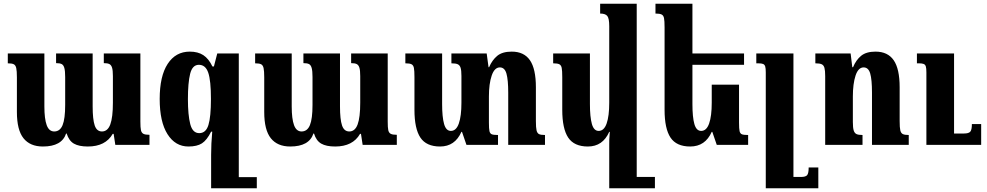

<svg xmlns="http://www.w3.org/2000/svg" viewBox="-20 -780 5315 1034"><path d="M736 -492V-125Q736 -93 739 -79Q742 -65 752 -59.5Q762 -54 785 -54V0H601L592 -59H587Q548 9 453 9Q405 9 378 -6.5Q351 -22 339 -61H336Q313 9 211 9Q142 9 106.5 -35.5Q71 -80 71 -177V-363Q71 -398 67.5 -413.5Q64 -429 54 -434Q44 -439 22 -439V-492H219V-207Q219 -140 231.5 -106Q244 -72 272 -72Q303 -72 317 -106Q331 -140 331 -215V-365Q331 -398 326.5 -414Q322 -430 312 -435Q302 -440 282 -440V-492H479V-207Q479 -137 490 -104.5Q501 -72 529 -72Q560 -72 574 -110Q588 -148 588 -227V-370Q588 -401 583.5 -415.5Q579 -430 569 -435Q559 -440 539 -440V-492Z M1363 174V234H1223H1117V54Q1117 -6 1123 -71H1117Q1094 -25 1067.5 -8Q1041 9 995 9Q924 9 882 -57.5Q840 -124 840 -247Q840 -370 883 -436Q926 -502 1002 -502Q1046 -502 1075 -483Q1104 -464 1124 -422H1132L1150 -492H1266V174ZM1116 -247Q1116 -346 1101.5 -388.5Q1087 -431 1051 -431Q1016 -431 1004 -382.5Q992 -334 992 -246Q992 -161 1004.5 -112Q1017 -63 1053 -63Q1089 -63 1102.5 -107Q1116 -151 1116 -247Z M2068 -492V-125Q2068 -93 2071 -79Q2074 -65 2084 -59.5Q2094 -54 2117 -54V0H1933L1924 -59H1919Q1880 9 1785 9Q1737 9 1710 -6.5Q1683 -22 1671 -61H1668Q1645 9 1543 9Q1474 9 1438.5 -35.5Q1403 -80 1403 -177V-363Q1403 -398 1399.5 -413.5Q1396 -429 1386 -434Q1376 -439 1354 -439V-492H1551V-207Q1551 -140 1563.5 -106Q1576 -72 1604 -72Q1635 -72 1649 -106Q1663 -140 1663 -215V-365Q1663 -398 1658.5 -414Q1654 -430 1644 -435Q1634 -440 1614 -440V-492H1811V-207Q1811 -137 1822 -104.5Q1833 -72 1861 -72Q1892 -72 1906 -110Q1920 -148 1920 -227V-370Q1920 -401 1915.5 -415.5Q1911 -430 1901 -435Q1891 -440 1871 -440V-492Z M2915 -53V0H2717V-281Q2717 -350 2707.5 -383.5Q2698 -417 2672 -417Q2643 -417 2628 -373Q2613 -329 2613 -260V-120Q2613 -86 2616 -73.5Q2619 -61 2628 -57Q2637 -53 2662 -53V0H2492L2468 -70H2465Q2430 9 2350 9Q2276 9 2244 -39Q2212 -87 2212 -189V-364Q2212 -400 2209 -414.5Q2206 -429 2196 -434Q2186 -439 2163 -439V-492H2361V-220Q2361 -150 2371.5 -112.5Q2382 -75 2408 -75Q2437 -75 2451 -115Q2465 -155 2465 -227V-371Q2465 -401 2460.5 -415Q2456 -429 2445 -434Q2434 -439 2411 -439V-492H2601L2611 -418H2614Q2630 -456 2657.5 -479Q2685 -502 2736 -502Q2802 -502 2834 -455.5Q2866 -409 2866 -310V-128Q2866 -93 2869.5 -78Q2873 -63 2882.5 -58Q2892 -53 2915 -53Z M3507 173V234H3286H3261V0Q3260 -22 3264 -70H3261Q3226 9 3146 9Q3072 9 3040 -39Q3008 -87 3008 -189V-364Q3008 -400 3005 -414.5Q3002 -429 2992 -434Q2982 -439 2959 -439V-492H3157V-220Q3157 -150 3167.5 -112.5Q3178 -75 3204 -75Q3233 -75 3247 -115Q3261 -155 3261 -227V-639Q3261 -681 3250.5 -694Q3240 -707 3212 -707V-760H3409V173Z M4009 -53V0H3840L3816 -70H3813Q3778 9 3697 9Q3623 9 3591 -39Q3559 -87 3559 -189V-632Q3559 -668 3556 -682.5Q3553 -697 3543 -702Q3533 -707 3510 -707V-760H3709V-492H3987V-431H3709V-220Q3709 -149 3719.5 -112Q3730 -75 3756 -75Q3785 -75 3799 -115Q3813 -155 3813 -227V-324H3960V-120Q3960 -86 3963 -73.5Q3966 -61 3975 -57Q3984 -53 4009 -53Z M4387 234H4104V-390Q4104 -412 4101 -422Q4098 -432 4089.5 -435.5Q4081 -439 4063 -439H4053V-492H4253V173H4293Q4319 173 4327 163Q4335 153 4335 122H4387Z M4874 0H4676V-281Q4676 -351 4666.5 -384Q4657 -417 4631 -417Q4602 -417 4587.5 -373Q4573 -329 4573 -260V-123Q4573 -92 4577.5 -77.5Q4582 -63 4592.5 -58Q4603 -53 4625 -53V0H4424V-370Q4424 -400 4420 -414.5Q4416 -429 4405 -434Q4394 -439 4371 -439V-492H4561L4570 -418H4574Q4590 -457 4617.5 -479.5Q4645 -502 4695 -502Q4761 -502 4793 -455.5Q4825 -409 4825 -310V-128Q4825 -93 4828.5 -78Q4832 -63 4842 -58Q4852 -53 4874 -53ZM5264 0H4969V-390Q4969 -412 4966 -422Q4963 -432 4954.5 -435.5Q4946 -439 4928 -439H4918V-492H5118V-61H5171Q5197 -61 5205.5 -71Q5214 -81 5214 -112H5264Z"/></svg>

Font: Noto Serif Armenian Bold Cond
Style: Regular
Weight: 700
Width: 3
Designer: Monotype Design team
Foundry: Monotype Imaging Inc.
Version: Version 1.000